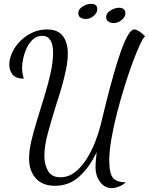

<svg xmlns="http://www.w3.org/2000/svg" viewBox="-20 -872 769 991"><path d="M557 99Q520 99 496.5 67Q473 35 473 -9Q473 -21 474.5 -41.5Q476 -62 479 -87Q443 -10 390 38.5Q337 87 264 87Q199 87 164.5 48Q130 9 130 -54Q130 -95 142.5 -147.5Q155 -200 173.5 -259.5Q192 -319 210.5 -379.5Q229 -440 241.5 -496.5Q254 -553 254 -599Q254 -687 198 -687Q171 -687 151.5 -670Q132 -653 119 -626.5Q106 -600 100 -571Q94 -542 94 -520Q94 -506 96.5 -491.5Q99 -477 103 -466Q62 -466 45 -487Q28 -508 28 -538Q28 -569 43 -601Q58 -633 84.5 -660Q111 -687 146.5 -703.5Q182 -720 222 -720Q279 -720 304.5 -686Q330 -652 330 -596Q330 -559 321 -514.5Q312 -470 298 -421.5Q284 -373 268 -325Q245 -250 227 -184.5Q209 -119 209 -68Q209 -22 228 10.5Q247 43 292 43Q333 43 367 16.5Q401 -10 427 -51.5Q453 -93 471 -139Q489 -185 499 -225Q513 -285 530 -352Q547 -419 565.5 -484.5Q584 -550 602.5 -603Q621 -656 639 -688Q657 -720 674 -720Q683 -720 698 -710.5Q713 -701 729 -685Q720 -679 703 -643Q686 -607 665 -550.5Q644 -494 623 -426.5Q602 -359 584 -289Q566 -219 555 -155Q544 -91 544 -43Q544 24 563.5 46.5Q583 69 629 69Q613 84 593 91.5Q573 99 557 99ZM567 -753Q552 -753 540 -760.5Q528 -768 528 -784Q528 -804 550.5 -818Q573 -832 595 -832Q609 -832 618 -825.5Q627 -819 627 -802Q627 -785 608 -769Q589 -753 567 -753ZM423 -774Q408 -774 396 -781Q384 -788 384 -805Q384 -824 406 -838Q428 -852 450 -852Q465 -852 473.5 -846Q482 -840 482 -823Q482 -806 463.5 -790Q445 -774 423 -774Z"/></svg>

Font: Dancing Script Medium
Style: Regular
Weight: 500
Designer: Pablo Impallari
Foundry: Pablo Impallari
Version: Version 2.000